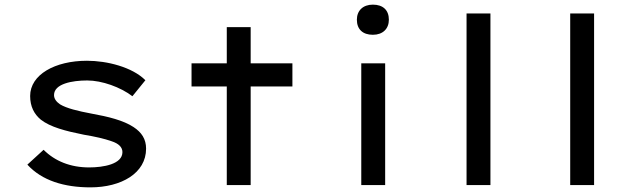

<svg xmlns="http://www.w3.org/2000/svg" viewBox="-20 -798 2754 828"><path d="M370 10C503 10 610 -51 610 -157C610 -198 591 -227 556 -250C512 -279 447 -295 375 -308C316 -319 267 -331 239 -348C223 -359 213 -372 213 -388C213 -437 292 -451 356 -451C420 -451 500 -422 551 -383L607 -452C550 -509 441 -536 355 -536C217 -536 110 -476 110 -384C110 -339 127 -306 156 -282C197 -250 262 -233 342 -217C390 -209 430 -200 461 -189C492 -179 508 -163 508 -142C508 -90 426 -76 364 -76C284 -76 217 -103 168 -152L98 -88C161 -19 257 10 370 10Z M1061 0V-425H1241V-525H1061V-681H958V-525H806V-425H958V0Z M1588 -648C1631 -648 1657 -674 1657 -713C1657 -754 1632 -778 1588 -778C1545 -778 1519 -752 1519 -713C1519 -672 1544 -648 1588 -648ZM1641 0V-525H1538V0Z M2095 0V-740H1992V0Z M2542 0V-740H2439V0Z"/></svg>

Font: Lexend Peta
Style: Regular
Weight: 400
Designer: Bonnie Shaver-Troup, Thomas Jockin
Foundry: Lexend
Version: Version 1.007